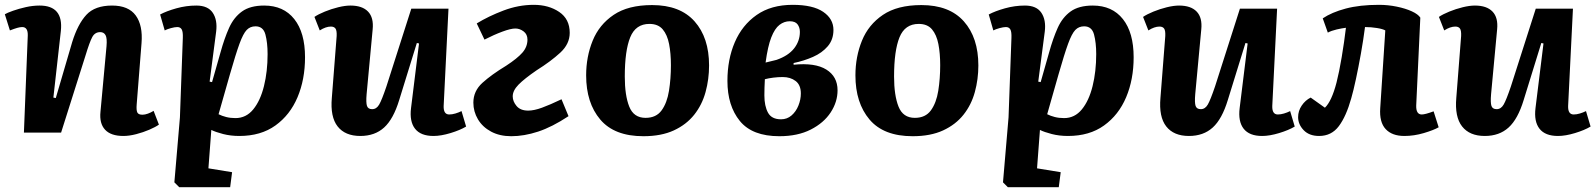

<svg xmlns="http://www.w3.org/2000/svg" viewBox="-20 -549 6607 795"><path d="M638 -33Q624 -23 598.5 -12Q573 -1 544 6.5Q515 14 491 14Q439 14 415 -12Q391 -38 396 -86L421 -357Q424 -391 417 -403.5Q410 -416 395 -416Q373 -416 362 -395.5Q351 -375 334 -319L233 0H79L95 -402Q96 -437 72 -437Q63 -437 51 -433.5Q39 -430 21 -423L0 -490Q10 -496 34 -504.5Q58 -513 87 -519.5Q116 -526 144 -526Q243 -526 232 -421L201 -145L211 -143L279 -375Q302 -449 337.5 -487.5Q373 -526 444 -526Q512 -526 542 -485Q572 -444 566 -370L546 -117Q544 -93 548.5 -83.5Q553 -74 570 -74Q580 -74 592.5 -78.5Q605 -83 616 -90Z M737 -392Q738 -417 732.5 -427Q727 -437 714 -437Q704 -437 687.5 -432.5Q671 -428 662 -423L643 -489Q669 -503 710 -514.5Q751 -526 793 -526Q841 -526 861 -496Q881 -466 875 -418L848 -211L858 -209L893 -332Q909 -390 928.5 -433.5Q948 -477 982 -501.5Q1016 -526 1074 -526Q1154 -526 1198.5 -470Q1243 -414 1243 -312Q1243 -220 1212 -146.5Q1181 -73 1120.5 -29.5Q1060 14 971 14Q935 14 904 6Q873 -2 855 -11L843 148L941 164L933 226H722L702 206L725 -63ZM1038 -440Q1016 -440 1001.5 -425Q987 -410 971.5 -367.5Q956 -325 932 -241L885 -76Q899 -69 916.5 -64.5Q934 -60 955 -60Q999 -60 1028.5 -96Q1058 -132 1073 -192.5Q1088 -253 1088 -325Q1088 -372 1079 -406Q1070 -440 1038 -440Z M1282 -479Q1298 -490 1325 -501Q1352 -512 1380.5 -519Q1409 -526 1431 -526Q1480 -526 1504 -501Q1528 -476 1523 -427L1498 -159Q1495 -124 1499.5 -110.5Q1504 -97 1521 -97Q1539 -97 1550 -116Q1561 -135 1580 -191L1683 -513H1837L1817 -110Q1816 -75 1840 -75Q1852 -75 1865.5 -79Q1879 -83 1891 -89L1910 -25Q1885 -10 1845.5 2Q1806 14 1775 14Q1722 14 1698.5 -16Q1675 -46 1682 -102L1715 -369L1706 -371L1633 -135Q1609 -56 1570.5 -21Q1532 14 1472 14Q1409 14 1378 -25.5Q1347 -65 1354 -144L1374 -400Q1375 -423 1369 -431Q1363 -439 1350 -439Q1329 -439 1304 -423Z M1954 -452Q2003 -482 2065 -505.5Q2127 -529 2190 -529Q2252 -529 2295.5 -499.5Q2339 -470 2339 -413Q2339 -367 2300 -331Q2261 -295 2202 -258Q2151 -223 2127 -198.5Q2103 -174 2103 -150Q2103 -129 2119 -110Q2135 -91 2167 -91Q2191 -91 2224 -103Q2257 -115 2305 -138L2334 -68Q2266 -23 2208 -4Q2150 15 2097 15Q2049 15 2013.5 -4Q1978 -23 1959 -55Q1940 -87 1940 -124Q1940 -172 1977.5 -206Q2015 -240 2076 -277Q2122 -307 2143 -331Q2164 -355 2164 -385Q2164 -407 2148 -419Q2132 -431 2114 -431Q2095 -431 2060 -418Q2025 -405 1986 -385Z M2644 15Q2524 15 2465.5 -54Q2407 -123 2407 -237Q2407 -314 2434 -380.5Q2461 -447 2521 -487.5Q2581 -528 2680 -528Q2796 -528 2856 -460.5Q2916 -393 2916 -278Q2916 -221 2901.5 -168Q2887 -115 2854.5 -74Q2822 -33 2770 -9Q2718 15 2644 15ZM2653 -61Q2697 -61 2719.5 -92Q2742 -123 2750 -173Q2758 -223 2758 -279Q2758 -328 2750.5 -366.5Q2743 -405 2724 -427.5Q2705 -450 2669 -450Q2612 -450 2589.5 -394.5Q2567 -339 2567 -232Q2567 -154 2585.5 -107.5Q2604 -61 2653 -61Z M3207 15Q3095 15 3043.5 -48Q2992 -111 2992 -214Q2992 -303 3022.5 -374Q3053 -445 3113 -487Q3173 -529 3262 -529Q3346 -529 3388.5 -500Q3431 -471 3431 -425Q3431 -385 3407.5 -357.5Q3384 -330 3346.5 -313.5Q3309 -297 3266 -288V-281Q3355 -290 3401.5 -261Q3448 -232 3448 -175Q3448 -127 3419.5 -83.5Q3391 -40 3337 -12.5Q3283 15 3207 15ZM3150 -290 3195 -301Q3244 -318 3268 -348.5Q3292 -379 3292 -417Q3292 -435 3282.5 -448Q3273 -461 3250 -461Q3227 -461 3207.5 -446Q3188 -431 3173.5 -394Q3159 -357 3150 -290ZM3214 -55Q3239 -55 3257.5 -71Q3276 -87 3286 -112Q3296 -137 3296 -162Q3296 -197 3274.5 -213.5Q3253 -230 3221 -230Q3202 -230 3182 -227.5Q3162 -225 3147 -221Q3146 -203 3145.5 -186Q3145 -169 3145 -154Q3145 -110 3160 -82.5Q3175 -55 3214 -55Z M3759 15Q3639 15 3580.5 -54Q3522 -123 3522 -237Q3522 -314 3549 -380.5Q3576 -447 3636 -487.5Q3696 -528 3795 -528Q3911 -528 3971 -460.5Q4031 -393 4031 -278Q4031 -221 4016.5 -168Q4002 -115 3969.5 -74Q3937 -33 3885 -9Q3833 15 3759 15ZM3768 -61Q3812 -61 3834.5 -92Q3857 -123 3865 -173Q3873 -223 3873 -279Q3873 -328 3865.5 -366.5Q3858 -405 3839 -427.5Q3820 -450 3784 -450Q3727 -450 3704.5 -394.5Q3682 -339 3682 -232Q3682 -154 3700.5 -107.5Q3719 -61 3768 -61Z M4168 -392Q4169 -417 4163.5 -427Q4158 -437 4145 -437Q4135 -437 4118.5 -432.5Q4102 -428 4093 -423L4074 -489Q4100 -503 4141 -514.5Q4182 -526 4224 -526Q4272 -526 4292 -496Q4312 -466 4306 -418L4279 -211L4289 -209L4324 -332Q4340 -390 4359.5 -433.5Q4379 -477 4413 -501.5Q4447 -526 4505 -526Q4585 -526 4629.5 -470Q4674 -414 4674 -312Q4674 -220 4643 -146.5Q4612 -73 4551.5 -29.5Q4491 14 4402 14Q4366 14 4335 6Q4304 -2 4286 -11L4274 148L4372 164L4364 226H4153L4133 206L4156 -63ZM4469 -440Q4447 -440 4432.5 -425Q4418 -410 4402.5 -367.5Q4387 -325 4363 -241L4316 -76Q4330 -69 4347.5 -64.5Q4365 -60 4386 -60Q4430 -60 4459.5 -96Q4489 -132 4504 -192.5Q4519 -253 4519 -325Q4519 -372 4510 -406Q4501 -440 4469 -440Z M4713 -479Q4729 -490 4756 -501Q4783 -512 4811.5 -519Q4840 -526 4862 -526Q4911 -526 4935 -501Q4959 -476 4954 -427L4929 -159Q4926 -124 4930.5 -110.5Q4935 -97 4952 -97Q4970 -97 4981 -116Q4992 -135 5011 -191L5114 -513H5268L5248 -110Q5247 -75 5271 -75Q5283 -75 5296.5 -79Q5310 -83 5322 -89L5341 -25Q5316 -10 5276.5 2Q5237 14 5206 14Q5153 14 5129.5 -16Q5106 -46 5113 -102L5146 -369L5137 -371L5064 -135Q5040 -56 5001.5 -21Q4963 14 4903 14Q4840 14 4809 -25.5Q4778 -65 4785 -144L4805 -400Q4806 -423 4800 -431Q4794 -439 4781 -439Q4760 -439 4735 -423Z M5457 -473Q5494 -498 5552 -513.5Q5610 -529 5690 -529Q5727 -529 5763.5 -521.5Q5800 -514 5826 -502Q5852 -490 5861 -476L5844 -112Q5843 -75 5867 -75Q5881 -75 5916 -88L5937 -22Q5916 -10 5875.5 2Q5835 14 5795 14Q5744 14 5717.5 -14.5Q5691 -43 5695 -101L5716 -423Q5706 -429 5681.5 -433Q5657 -437 5632 -437Q5625 -383 5615 -327Q5605 -271 5594.5 -222Q5584 -173 5575 -142Q5554 -67 5523.5 -26.5Q5493 14 5442 14Q5401 14 5378 -10Q5355 -34 5355 -64Q5355 -90 5370 -112Q5385 -134 5407 -145L5466 -103Q5494 -130 5514 -207Q5525 -250 5535.5 -312.5Q5546 -375 5553 -434Q5536 -432 5514.5 -427Q5493 -422 5478 -414Z M5938 -479Q5954 -490 5981 -501Q6008 -512 6036.5 -519Q6065 -526 6087 -526Q6136 -526 6160 -501Q6184 -476 6179 -427L6154 -159Q6151 -124 6155.5 -110.5Q6160 -97 6177 -97Q6195 -97 6206 -116Q6217 -135 6236 -191L6339 -513H6493L6473 -110Q6472 -75 6496 -75Q6508 -75 6521.5 -79Q6535 -83 6547 -89L6566 -25Q6541 -10 6501.5 2Q6462 14 6431 14Q6378 14 6354.5 -16Q6331 -46 6338 -102L6371 -369L6362 -371L6289 -135Q6265 -56 6226.5 -21Q6188 14 6128 14Q6065 14 6034 -25.5Q6003 -65 6010 -144L6030 -400Q6031 -423 6025 -431Q6019 -439 6006 -439Q5985 -439 5960 -423Z"/></svg>

Font: Literata 12pt
Style: Bold Italic
Weight: 700
Italic angle: -2°
Designer: Latin by Veronika Burian and Jose Scaglione. Greek by Irene Vlachou. Cyrillic by Vera Evstafieva
Foundry: TypeTogether
Version: Version 3.002